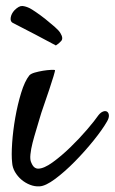

<svg xmlns="http://www.w3.org/2000/svg" viewBox="-20 -625 392 656"><path d="M80.1 -367.2Q85 -373 98.6 -377Q112.3 -380.9 127 -383.3Q141.6 -385.7 153.8 -386.2Q166 -386.7 168 -385.7Q168.9 -384.8 163.1 -365.2Q157.2 -345.7 148.4 -319.3Q139.6 -293 129.9 -265.1Q120.1 -237.3 115.2 -219.7Q110.4 -202.1 103.5 -180.2Q96.7 -158.2 91.3 -137.2Q85.9 -116.2 84 -97.7Q82 -79.1 86.9 -69.3Q91.8 -57.6 97.7 -53.2Q103.5 -48.8 110.4 -48.8Q129.9 -48.8 159.7 -70.3Q189.5 -91.8 220.2 -121.6Q251 -151.4 277.3 -182.1Q303.7 -212.9 316.4 -231.4Q324.2 -241.2 332.5 -244.1Q340.8 -247.1 346.2 -243.2Q351.6 -239.3 352.1 -230.5Q352.5 -221.7 345.7 -210Q330.1 -182.6 299.8 -145Q269.5 -107.4 235.4 -72.8Q201.2 -38.1 168.5 -13.7Q135.7 10.7 115.2 11.7Q98.6 12.7 82.5 6.3Q66.4 0 53.2 -11.2Q40 -22.5 31.2 -37.6Q22.5 -52.7 21.5 -69.3Q18.6 -93.8 21.5 -136.2Q24.4 -178.7 32.2 -223.1Q40 -267.6 52.2 -307.6Q64.5 -347.7 80.1 -367.2ZM82 -596.7Q87.9 -593.8 103 -583.5Q118.2 -573.2 134.8 -560.1Q151.4 -546.9 166.5 -533.7Q181.6 -520.5 186.5 -511.7Q197.3 -494.1 189 -484.9Q180.7 -475.6 170.9 -469.7Q128.9 -492.2 101.1 -506.8Q73.2 -521.5 55.7 -530.3Q35.2 -541 23.4 -546.9Q14.6 -551.8 16.6 -564.9Q18.6 -578.1 29.3 -589.8Q44.9 -605.5 56.6 -604.5Q68.4 -603.5 82 -596.7Z"/></svg>

Font: Satisfy
Style: Regular
Weight: 400
Designer: Font Diner, Inc
Foundry: Font Diner, Inc
Version: Version 1.000